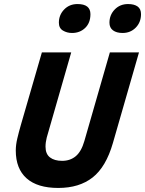

<svg xmlns="http://www.w3.org/2000/svg" viewBox="-20 -914 717 949"><path d="M397 -217 523 -655H667L538 -207Q504 -89 438 -37Q372 15 268 15Q165 15 111.5 -32.5Q58 -80 58 -170Q58 -198 65.5 -229.5Q73 -261 83 -296L187 -655H332L211 -234Q208 -222 206.5 -211Q205 -200 205 -189Q205 -153 227 -136Q249 -119 287 -119Q327 -119 354.5 -142Q382 -165 397 -217ZM336 -751Q311 -751 291 -763Q271 -775 271 -802Q271 -840 297 -867Q323 -894 363 -894Q427 -894 427 -844Q427 -801 401 -776Q375 -751 336 -751ZM586 -751Q556 -751 538.5 -764Q521 -777 521 -802Q521 -840 547 -867Q573 -894 613 -894Q643 -894 660 -882Q677 -870 677 -844Q677 -804 651 -777.5Q625 -751 586 -751Z"/></svg>

Font: Intel One Mono Light
Style: Italic
Weight: 300
Italic angle: -16°
Monospace: yes
Designer: Fred Shallcrass
Foundry: Frere-Jones Type LLC
Version: Version 1.004